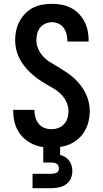

<svg xmlns="http://www.w3.org/2000/svg" viewBox="-20 -763 540 1003"><path d="M249 8Q223 8 197.5 4Q172 0 148.5 -11.5Q125 -23 105.5 -40.5Q86 -58 73.5 -80.5Q61 -103 55 -128.5Q49 -154 49 -180V-189H160V-185Q160 -166 165.5 -148Q171 -130 183 -115.5Q195 -101 212.5 -94.5Q230 -88 249 -88Q267 -88 284.5 -94.5Q302 -101 314.5 -114.5Q327 -128 332.5 -146Q338 -164 338 -182Q338 -206 327.5 -229Q317 -252 300 -269.5Q283 -287 261.5 -299.5Q240 -312 219 -324.5Q198 -337 178 -351Q158 -365 140 -382Q122 -399 107 -418Q92 -437 81 -459Q70 -481 64.5 -505Q59 -529 59 -554Q59 -579 64.5 -604Q70 -629 82 -651.5Q94 -674 112 -692.5Q130 -711 152.5 -722.5Q175 -734 200.5 -738.5Q226 -743 251 -743Q276 -743 301.5 -738.5Q327 -734 349.5 -722.5Q372 -711 390 -693Q408 -675 420 -652.5Q432 -630 437.5 -605Q443 -580 443 -555V-546H332V-550Q332 -568 327.5 -585.5Q323 -603 312.5 -617.5Q302 -632 285.5 -639.5Q269 -647 251 -647Q234 -647 217.5 -640Q201 -633 190 -619Q179 -605 174.5 -588Q170 -571 170 -553Q170 -529 180.5 -506Q191 -483 208 -465.5Q225 -448 246 -435.5Q267 -423 288 -410.5Q309 -398 329.5 -384Q350 -370 368 -353.5Q386 -337 401 -317.5Q416 -298 427 -276Q438 -254 443.5 -230Q449 -206 449 -181Q449 -156 443 -130.5Q437 -105 424.5 -82Q412 -59 392.5 -41Q373 -23 350 -12Q327 -1 301 3.5Q275 8 249 8ZM150 220V145H250Q257 145 263.5 143.5Q270 142 276 139Q282 136 285 130Q288 124 288 117Q288 110 285 103.5Q282 97 276.5 93Q271 89 264 87.5Q257 86 250 86H206V-88H294V46Q308 50 320.5 57.5Q333 65 341.5 76.5Q350 88 354 102Q358 116 358 131Q358 150 350 169Q342 188 325.5 199.5Q309 211 289.5 215.5Q270 220 250 220Z"/></svg>

Font: Iosevka Term
Style: Bold
Weight: 700
Monospace: yes
Designer: Belleve Invis
Foundry: Belleve Invis
Version: Version 30.0.1